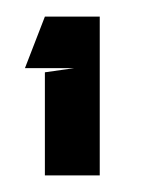

<svg xmlns="http://www.w3.org/2000/svg" viewBox="-20 -659 170 231"><path d="M34 -448H100V-639H34L10 -577H29H69L34 -572Z"/></svg>

Font: Banana Brick
Style: Regular
Weight: 400
Designer: artmaker
Foundry: artmaker
Version: Version 4.000 2011 initial release